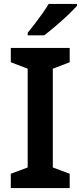

<svg xmlns="http://www.w3.org/2000/svg" viewBox="-20 -958 412 978"><path d="M335 0H35V-73L121 -105V-608L35 -641V-714H335V-641L249 -608V-105L335 -73ZM372 -928Q356 -910 325.5 -881Q295 -852 262 -824Q229 -796 205 -778H121V-791Q136 -809 156 -835Q176 -861 195.5 -888.5Q215 -916 228 -938H372Z"/></svg>

Font: Noto Sans Malayalam SemiBold
Style: Regular
Weight: 600
Designer: Jelle Bosma - Monotype Design Team
Foundry: Monotype Imaging Inc.
Version: Version 2.104; ttfautohint (v1.8.4.7-5d5b)